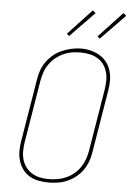

<svg xmlns="http://www.w3.org/2000/svg" viewBox="-63 -1008 726 1062"><g transform="rotate(5 300.0 -477.0)"><path d="M246 8Q218 8 190.5 2.5Q163 -3 140.5 -16.5Q118 -30 102.5 -51.5Q87 -73 79.5 -98.5Q72 -124 72 -152Q72 -180 77 -208L134 -553Q138 -580 147 -605.5Q156 -631 172.5 -654Q189 -677 211 -695Q233 -713 258.5 -723.5Q284 -734 310.5 -740Q337 -746 363 -746Q391 -746 418 -739Q445 -732 467.5 -718.5Q490 -705 506 -684Q522 -663 529.5 -637Q537 -611 537 -583Q537 -555 532 -527L475 -182Q471 -155 462 -129.5Q453 -104 437 -81Q421 -58 398.5 -40Q376 -22 350.5 -11Q325 0 298.5 4Q272 8 246 8Q246 8 246 8Q246 8 246 8ZM246 -11Q270 -11 294 -15Q318 -19 341.5 -29Q365 -39 385 -55.5Q405 -72 419.5 -93Q434 -114 442.5 -137.5Q451 -161 455 -185L512 -530Q516 -555 516.5 -580Q517 -605 510.5 -628.5Q504 -652 490 -671Q476 -690 455.5 -702Q435 -714 410.5 -719Q386 -724 361 -724Q336 -724 312.5 -720Q289 -716 266 -705.5Q243 -695 223 -678.5Q203 -662 188.5 -641Q174 -620 166 -597Q158 -574 154 -550L97 -205Q93 -180 92.5 -155Q92 -130 98.5 -107Q105 -84 119 -65Q133 -46 153 -33.5Q173 -21 197 -16Q221 -11 246 -11ZM460 -809 447 -821 579 -962 595 -948ZM290 -809 277 -821 409 -962 425 -948Z"/></g></svg>

Font: Iosevka Slab Thin Extended
Style: Italic
Weight: 100
Width: 7
Italic angle: -9°
Monospace: yes
Designer: Belleve Invis
Foundry: Belleve Invis
Version: Version 11.1.0; ttfautohint (v1.8.3)